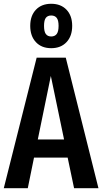

<svg xmlns="http://www.w3.org/2000/svg" viewBox="-22 -996 541 1016"><path d="M370 0 336 -162H158L125 0H-2L172 -691H326L499 0ZM178 -258H317L247 -594ZM360 -859Q360 -805 330 -773Q300 -741 249 -741Q198 -741 168 -773Q138 -805 138 -859Q138 -913 168 -944.5Q198 -976 249 -976Q300 -976 330 -944.5Q360 -913 360 -859ZM211 -859Q211 -829 220.5 -816Q230 -803 249 -803Q268 -803 278 -816Q288 -829 288 -859Q288 -889 278 -901.5Q268 -914 249 -914Q230 -914 220.5 -901.5Q211 -889 211 -859Z"/></svg>

Font: Fira Sans Extra Condensed Medium
Style: Regular
Weight: 500
Width: 1
Designer: Carrois Corporate & Edenspiekermann AG
Foundry: Carrois Corporate GbR & Edenspiekermann AG
Version: Version 4.203